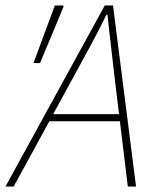

<svg xmlns="http://www.w3.org/2000/svg" viewBox="-62 -680 562 700"><path d="M-42 0 320 -660H350L434 0H404L356 -396Q350 -452 343 -509Q336 -566 330 -626H326Q296 -565 266 -510Q236 -455 204 -396L-12 0ZM104 -238 112 -264H392L386 -238ZM60 -450 138 -660H168L170 -656L84 -450Z"/></svg>

Font: Source Sans 3 VF
Style: Italic
Weight: 200
Italic angle: -11°
Designer: Paul D. Hunt
Foundry: Adobe Systems Incorporated
Version: Version 3.042;hotconv 1.0.118;makeotfexe 2.5.65603